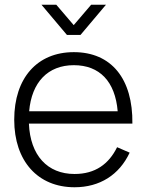

<svg xmlns="http://www.w3.org/2000/svg" viewBox="-20 -775 619 810"><path d="M155 -755 262.5 -627.5H319.5L427 -755H364.5L291 -669L217.5 -755ZM294.5 -41C180 -41 107.5 -119.5 102 -253.5H538.5C541 -442.5 450 -555 291.5 -555C137 -555 40 -446 40 -270C40 -95 140 15 294.5 15C400.5 15 483 -37 527 -131L474 -154C439 -83 382 -41 294.5 -41ZM103 -305.5C113.5 -428 182 -500 291.5 -500C400.5 -500 466 -431 476.5 -305.5Z"/></svg>

Font: Vela Sans Light
Style: Regular
Weight: 300
Designer: Principal design: Mikhail Sharanda - project Manrope.
Design modification: Ravid Balaliev
Foundry: Mikhail Sharanda
Version: Version 1.001